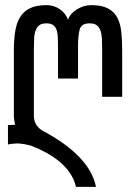

<svg xmlns="http://www.w3.org/2000/svg" viewBox="-20 -728 530 748"><path d="M336 -708Q376 -708 400 -695.5Q424 -683 436.5 -660Q449 -637 452.5 -604.5Q456 -572 456 -532V-351H378V-536Q378 -560 377 -578.5Q376 -597 371 -610Q366 -623 356.5 -630Q347 -637 329 -637Q297 -637 290.5 -613.5Q284 -590 284 -548V-422H206V-536Q206 -560 205.5 -578.5Q205 -597 201 -610Q197 -623 187.5 -630Q178 -637 161 -637Q143 -637 133.5 -630Q124 -623 119 -610Q114 -597 113 -578.5Q112 -560 112 -536V-277Q112 -235 153 -215Q238 -169 289.5 -115.5Q341 -62 354 0H276Q269 -30 252 -54.5Q235 -79 211.5 -98.5Q188 -118 160.5 -133Q133 -148 105 -159Q93 -163 79.5 -165.5Q66 -168 53 -169H44Q36 -169 29 -168Q18 -167 11 -165V-241H21Q26 -241 30 -241.5Q34 -242 39 -242Q37 -251 35.5 -259.5Q34 -268 34 -277V-532Q34 -572 39 -604.5Q44 -637 57.5 -660Q71 -683 96 -695.5Q121 -708 161 -708Q191 -708 214 -691.5Q237 -675 245 -651Q253 -675 279.5 -691.5Q306 -708 336 -708Z"/></svg>

Font: Bebas Neue Regular
Style: Regular
Weight: 400
Designer: Ryoichi Tsunekawa & LGV (GE)
Foundry: Free Software Foundation, Inc.
Version: Version 1.003 August 13, 2016